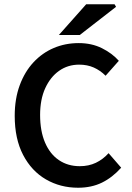

<svg xmlns="http://www.w3.org/2000/svg" viewBox="-20 -868 617 900"><path d="M346 12Q263 12 195.5 -27Q128 -66 88.5 -141.5Q49 -217 49 -325Q49 -405 72.5 -468.5Q96 -532 137 -576Q178 -620 232 -643Q286 -666 349 -666Q410 -666 458 -642Q506 -618 537 -583L475 -513Q450 -538 419.5 -551.5Q389 -565 351 -565Q298 -565 257 -536Q216 -507 192 -454.5Q168 -402 168 -329Q168 -254 191 -200Q214 -146 256 -117.5Q298 -89 354 -89Q396 -89 429.5 -105Q463 -121 489 -150L548 -82Q507 -36 458 -12Q409 12 346 12ZM256 -704 384 -848H517L524 -836L354 -704Z"/></svg>

Font: Mada SemiBold
Style: Regular
Weight: 600
Designer: Khaled Hosny
Version: Version 1.5